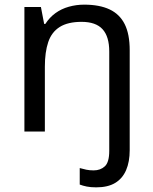

<svg xmlns="http://www.w3.org/2000/svg" viewBox="-20 -566 658 826"><path d="M394 240Q370 240 353 236.5Q336 233 323 228V157Q337 161 351 164Q365 167 383 167Q412 167 431 149.5Q450 132 450 83V-344Q450 -409 421 -440.5Q392 -472 331 -472Q272 -472 237 -450Q202 -428 187.5 -385Q173 -342 173 -279V0H85V-536H156L170 -463H175Q193 -491 218.5 -509.5Q244 -528 276 -537Q308 -546 342 -546Q408 -546 451.5 -525.5Q495 -505 516.5 -462Q538 -419 538 -350V80Q538 130 522.5 166Q507 202 475.5 221Q444 240 394 240Z"/></svg>

Font: Noto Sans Malayalam
Style: Regular
Weight: 400
Designer: Jelle Bosma - Monotype Design Team
Foundry: Monotype Imaging Inc.
Version: Version 2.103